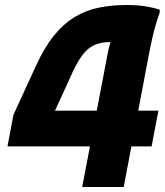

<svg xmlns="http://www.w3.org/2000/svg" viewBox="-20 -748 659 768"><path d="M10 -162.4 33.8 -288.8 122.8 -482.4Q156.3 -556.8 195.1 -604.8Q234 -652.8 278.6 -679.8Q323.1 -706.8 375.1 -717.4Q427 -728 486.4 -728Q529.3 -728 562.5 -722.6Q595.7 -717.2 618.8 -709.2L525.6 -566Q515.9 -567.3 496.3 -570.7Q476.7 -574.1 455.6 -576.8Q434.6 -579.6 420 -579.6Q382.4 -579.6 356.7 -567.4Q331 -555.3 311.7 -530.3Q292.4 -505.4 273 -464.8L134.6 -162.4ZM308.8 0 410.8 -534.4Q417.1 -567.4 427.2 -594Q437.4 -620.6 448 -635.6V-709.2H618.8V-697.2Q611.5 -678.6 604 -652.6Q596.4 -626.6 590.2 -599.9Q584 -573.2 580 -553.2L474.8 0ZM91.6 -162.4 118.8 -305.2H613.6L586.4 -162.4Z"/></svg>

Font: Kufam
Style: Italic
Weight: 400
Italic angle: -11°
Designer: Artur Schmal
Foundry: Original Type
Version: Version 1.301; ttfautohint (v1.8.3)